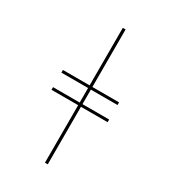

<svg xmlns="http://www.w3.org/2000/svg" viewBox="-229 -936 1057 1191"><g transform="rotate(30 300.0 -340.0)"><path d="M290 143V-269H99V-288H290V-392H99V-411H290V-823H310V-411H501V-392H310V-288H501V-269H310V143Z"/></g></svg>

Font: Zed Sans Thin Extended
Style: Regular
Weight: 100
Width: 7
Designer: Belleve Invis
Foundry: Belleve Invis
Version: Version 1.0.0; ttfautohint (v1.8.4)